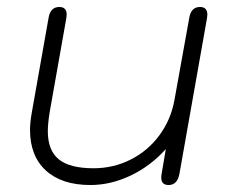

<svg xmlns="http://www.w3.org/2000/svg" viewBox="-20 -520 659 550"><path d="M66 -148Q66 -169 71 -197L119 -468Q124 -500 150 -500Q171 -500 171 -478L170 -468L122 -197Q117 -165 117 -144Q117 -89 148.5 -63.5Q180 -38 248 -38Q305 -38 354.5 -63Q404 -88 437 -133Q470 -178 480 -235L522 -468Q527 -500 553 -500Q574 -500 574 -478L573 -468L494 -22Q488 10 463 10Q442 10 442 -11Q442 -18 443 -22L455 -93Q411 -44 354 -17Q297 10 239 10Q157 10 111.5 -31.5Q66 -73 66 -148Z"/></svg>

Font: Kodchasan ExtraLight
Style: Italic
Weight: 275
Italic angle: -10°
Version: Version 1.000; ttfautohint (v1.6)